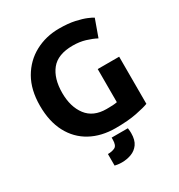

<svg xmlns="http://www.w3.org/2000/svg" viewBox="-213 -850 1127 1210"><g transform="rotate(-30 351.0 -244.5)"><path d="M394 13Q290 13 212.5 -29.5Q135 -72 92.5 -152.5Q50 -233 50 -347Q50 -463 96.5 -543.5Q143 -624 222 -666.5Q301 -709 397 -709Q463 -709 510.5 -698.5Q558 -688 587.5 -675.5Q617 -663 627 -656L582 -531Q550 -548 508.5 -560.5Q467 -573 418 -573Q309 -573 260.5 -512.5Q212 -452 212 -347Q212 -246 260 -183Q308 -120 404 -120Q430 -120 448.5 -121Q467 -122 481 -125V-366H637V-23Q609 -12 547 0.5Q485 13 394 13ZM320 220Q305 220 290 218Q275 216 269 214V130Q300 130 320.5 119.5Q341 109 341 66V52H459Q461 63 461.5 74Q462 85 462 89Q462 139 441.5 167.5Q421 196 388.5 208Q356 220 320 220Z"/></g></svg>

Font: Ubuntu Sans ExtraBold
Style: Regular
Weight: 800
Designer: Dalton Maag Ltd
Foundry: Dalton Maag Ltd
Version: Version 1.006; ttfautohint (v1.8.4.7-5d5b)